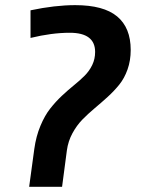

<svg xmlns="http://www.w3.org/2000/svg" viewBox="-20 -723 557 743"><path d="M92.8 0 112.8 -147Q119.6 -195.8 136.5 -236.1Q153.3 -276.4 174.6 -303.2Q195.8 -330.1 219.7 -352.5Q243.7 -375 266.4 -393.3Q289.1 -411.6 307.4 -429.9Q325.7 -448.2 336.9 -471.4Q348.1 -494.6 348.1 -522Q348.1 -596.2 250 -596.2Q180.2 -596.2 98.1 -576.2V-683.1Q192.9 -703.1 271 -703.1Q380.9 -703.1 433.3 -659.4Q485.8 -615.7 485.8 -529.8Q485.8 -488.8 473.6 -454.3Q461.4 -419.9 441.2 -395Q420.9 -370.1 396.5 -347.9Q372.1 -325.7 346.4 -304.2Q320.8 -282.7 298.8 -260.3Q276.9 -237.8 260.3 -207.3Q243.7 -176.8 238.8 -141.1L220.2 0Z"/></svg>

Font: FiraGO SemiBold
Style: Italic
Weight: 600
Italic angle: -8°
Designer: bBox Type GmbH
Foundry: bBox Type GmbH
Version: Version 1.001;PS 001.001;hotconv 1.0.88;makeotf.lib2.5.64775